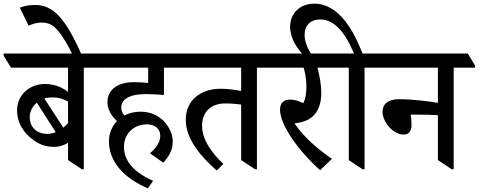

<svg xmlns="http://www.w3.org/2000/svg" viewBox="-64 -916 2611 1047"><path d="M231 -115C261 -115 287 -125 307 -137V-43L383 7H393V-547H511V-557L471 -624H-44V-612L-4 -547H307V-415C278 -437 237 -458 181 -458C101 -458 29 -402 29 -313C29 -259 53 -211 92 -174C130 -138 172 -115 231 -115ZM221 -385C254 -385 280 -378 307 -362V-245C299 -236 290 -227 281 -220L178 -379C191 -383 206 -385 221 -385ZM98 -277C98 -307 112 -336 137 -356L240 -195C225 -189 209 -186 193 -186C133 -186 98 -226 98 -277Z M333 -615H382C291 -821 225 -889 126 -889C94 -889 66 -883 44 -874L92 -776C115 -787 141 -793 163 -793C207 -793 234 -776 269 -727C288 -699 308 -668 333 -615Z M742 111 771 70C653 18 612 -48 612 -115C612 -189 668 -238 737 -238C777 -238 810 -217 810 -175C810 -138 783 -105 754 -80L826 -29C860 -65 878 -100 878 -145C878 -188 856 -227 828 -257C799 -285 759 -307 702 -307C670 -307 640 -300 615 -286C603 -298 597 -313 597 -329C597 -370 634 -403 733 -403C765 -403 806 -400 830 -398V-547H949V-557L909 -624H423V-612L463 -547H744V-464C719 -466 694 -468 666 -468C584 -468 522 -432 522 -358C522 -320 543 -284 574 -256C547 -227 530 -189 530 -146C530 -34 612 55 742 111Z M1118 14 1154 -22C1090 -83 1038 -154 1038 -231C1038 -303 1084 -352 1165 -352C1195 -352 1228 -349 1251 -346V-43L1327 7H1337V-547H1454V-557L1414 -624H861V-613L901 -547H1251V-420C1220 -426 1178 -432 1138 -432C1033 -432 949 -371 949 -263C949 -154 1036 -58 1118 14Z M1682 12 1746 -50C1676 -98 1593 -166 1542 -243C1550 -245 1559 -246 1567 -247C1648 -262 1688 -318 1688 -410C1688 -454 1679 -502 1667 -547H1808V-557L1768 -624H1366V-612L1406 -547H1592C1601 -515 1607 -478 1607 -443C1607 -409 1602 -378 1590 -353C1564 -366 1540 -373 1519 -373C1483 -373 1463 -355 1463 -317C1463 -234 1566 -90 1682 12Z M1913 7H1924V-547H2041V-557L2001 -624H1913C1867 -742 1787 -896 1650 -896C1570 -896 1518 -842 1518 -770C1518 -706 1559 -645 1597 -611H1642C1615 -644 1597 -688 1597 -725C1597 -779 1630 -810 1683 -810C1761 -810 1822 -733 1866 -624H1720V-613L1760 -547H1838V-43Z M2137 -182C2168 -182 2180 -204 2180 -234C2180 -254 2178 -276 2176 -291C2185 -291 2191 -291 2201 -291C2249 -291 2294 -290 2324 -288V-43L2399 7H2410V-547H2527V-557L2487 -624H1953V-612L1993 -547H2324V-355C2280 -363 2187 -375 2112 -375C2051 -375 2022 -348 2022 -306C2022 -250 2081 -182 2137 -182Z"/></svg>

Font: Noto Serif Devanagari SemiCondensed Medium
Style: Regular
Weight: 500
Width: 4
Designer: Universal Thirst, Indian Type Foundry and the Monotype Design Team
Foundry: Monotype Imaging Inc.
Version: Version 2.004